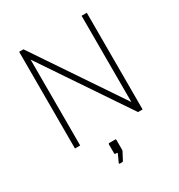

<svg xmlns="http://www.w3.org/2000/svg" viewBox="-222 -891 1192 1276"><g transform="rotate(-30 374.5 -253.0)"><path d="M634 -742V0H599L155 -659V0H115V-742H148L594 -80V-742ZM319 228 344 174Q348 165 340 165H332Q327 165 325.5 163Q324 161 324 156V90Q324 82 331 82H376Q382 82 382 89V165L381 171L350 230Q348 234 345 235Q342 236 336 236H323Q320 236 318.5 233.5Q317 231 319 228Z"/></g></svg>

Font: Morrison Thin
Style: Regular
Weight: 100
Designer: Pablo Impallari, Rodrigo Fuenzalida (Modified by Dan O. Williams)
Version: Version 0.03;June 6, 2019;FontCreator 11.5.0.2425 64-bit; tt